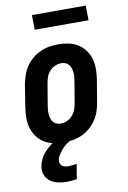

<svg xmlns="http://www.w3.org/2000/svg" viewBox="-101 -770 701 1054"><g transform="rotate(-10 250.0 -243.5)"><path d="M206 8Q176 8 147.5 2Q119 -4 95.5 -19Q72 -34 56 -56.5Q40 -79 32.5 -106.5Q25 -134 25.5 -164Q26 -194 31 -223L50 -343Q55 -368 63.5 -393Q72 -418 86.5 -440Q101 -462 122 -479.5Q143 -497 167 -508Q191 -519 216.5 -523.5Q242 -528 267 -528Q297 -528 325.5 -522Q354 -516 377.5 -501Q401 -486 417.5 -463.5Q434 -441 441.5 -413.5Q449 -386 448.5 -356Q448 -326 443 -297L423 -177Q419 -152 410.5 -127Q402 -102 387 -80Q372 -58 351.5 -40.5Q331 -23 307 -12Q283 -1 257 3.5Q231 8 206 8ZM207 -97Q225 -97 242 -104.5Q259 -112 272 -126.5Q285 -141 291.5 -158.5Q298 -176 301 -194L321 -314Q323 -326 324 -338Q325 -350 324 -362Q323 -374 319 -385Q315 -396 308 -405Q301 -414 290 -418.5Q279 -423 267 -423Q249 -423 231.5 -415.5Q214 -408 201 -393.5Q188 -379 182 -361.5Q176 -344 173 -326L153 -206Q151 -194 150 -182Q149 -170 150 -158Q151 -146 154.5 -135Q158 -124 165 -115Q172 -106 183.5 -101.5Q195 -97 207 -97ZM184 224Q159 224 135 218.5Q111 213 92.5 199.5Q74 186 65 163.5Q56 141 61 116Q64 97 73 78.5Q82 60 95.5 44Q109 28 125 15Q141 2 159 -8H253L252 0Q236 6 221.5 16.5Q207 27 195.5 40Q184 53 174 68Q164 83 161 99Q160 109 163 117.5Q166 126 172.5 131.5Q179 137 187.5 139Q196 141 206 141Q218 141 230 139.5Q242 138 254 136L240 219Q226 221 212 222.5Q198 224 184 224ZM155 -629 154 -711H454L455 -629Z"/></g></svg>

Font: Iosevka Term Curly XBd Obl
Style: Regular
Weight: 800
Italic angle: -9°
Designer: Belleve Invis
Foundry: Belleve Invis
Version: Version 32.3.0